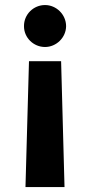

<svg xmlns="http://www.w3.org/2000/svg" viewBox="-20 -573 365 777"><path d="M241.1 183.9 227.3 -325.3H97.3L83.1 183.9ZM77.1 -467.3C76.7 -420.8 115.4 -382.8 162.3 -382.8C207.7 -382.8 247.2 -420.8 247.5 -467.3C247.2 -514.6 207.7 -552.6 162.3 -552.6C115.4 -552.6 76.7 -514.6 77.1 -467.3Z"/></svg>

Font: GiG Sans
Style: Bold
Weight: 700
Designer: Andreas Faust
Version: Version 1.100;FEAKit 1.0